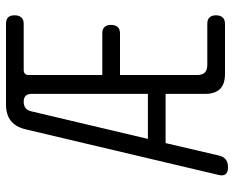

<svg xmlns="http://www.w3.org/2000/svg" viewBox="-90 -680 780 640"><g transform="rotate(-90 300.0 -360.0)"><path d="M307 -67V-198H143L102 -22Q98 -5 88.5 2.5Q79 10 62.5 10Q46 10 39.5 2Q33 -6 37 -22L189 -665Q197 -698 217.5 -714Q238 -730 272 -730H540Q555 -730 562 -723Q569 -716 569 -701.5Q569 -687 562 -679Q555 -671 541 -671H387Q379 -671 374.5 -667Q370 -663 370 -655V-409H509Q523 -409 530 -401.5Q537 -394 537 -380Q537 -366 530 -358Q523 -350 509 -350H370V-92Q370 -75 378.5 -67Q387 -59 404 -59H541Q555 -59 562 -51.5Q569 -44 569 -30Q569 -16 562 -8Q555 0 540 0H374Q340 0 323.5 -16.5Q307 -33 307 -67ZM307 -257V-645Q307 -658 300.5 -664.5Q294 -671 281 -671Q268 -671 260 -665Q252 -659 249 -646L157 -257Z"/></g></svg>

Font: Maple Mono ExtraLight
Style: Regular
Weight: 275
Monospace: yes
Designer: subframe7536
Version: Version 7.000